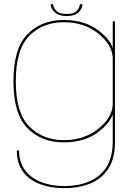

<svg xmlns="http://www.w3.org/2000/svg" viewBox="-20 -694 676 942"><path d="M296.5 229Q190 229 126.2 182.2Q62.5 135.5 62.5 44H73.5Q73.5 101 102 140Q130.5 179 181 199Q231.5 219 296.5 219Q361.5 219 415.2 197.2Q469 175.5 501 127.5Q533 79.5 533 1.5V-133.5Q521.5 -94.5 468.5 -51Q400 4.5 292.5 4.5Q183.5 4.5 114.8 -65.2Q46 -135 46 -295.5Q46 -456.5 114.8 -526.2Q183.5 -596 292.5 -596Q400 -596 468.5 -540.5Q521.5 -497.5 533 -458V-589.5H544V2.5Q544 83.5 511.8 133.2Q479.5 183 423.5 206Q367.5 229 296.5 229ZM533 -414Q528.5 -475 464 -528Q394.5 -585 293 -585Q190.5 -585 124 -518.5Q57.5 -452 57.5 -295.5Q57.5 -139.5 124 -73Q190.5 -6.5 293 -6.5Q394.5 -6.5 464 -63.5Q528.5 -116.5 533 -177.5ZM306 -615Q270 -615 249.2 -633.5Q228.5 -652 228.5 -673.5H240.5Q240.5 -658.5 255.5 -642Q270.5 -625.5 306 -625.5Q344.5 -625.5 358 -641.8Q371.5 -658 371.5 -673.5H384.5Q384.5 -652 365.5 -633.5Q346.5 -615 306 -615Z"/></svg>

Font: Anybody ExtraExpanded Thin
Style: Regular
Weight: 100
Width: 8
Designer: Tyler Finck
Foundry: Etcetera Type Company
Version: Version 1.010; ttfautohint (v1.8.3) -l 8 -r 50 -G 200 -x 14 